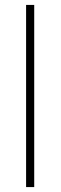

<svg xmlns="http://www.w3.org/2000/svg" viewBox="-20 -760 246 780"><path d="M86 -740H119V0H86Z"/></svg>

Font: IBM Plex Sans Arabic ExtLt
Style: Regular
Weight: 200
Designer: Mike Abbink, Paul van der Laan, Pieter van Rosmalen, Wael Morcos, Khajak Apelian
Foundry: Bold Monday
Version: Version 1.2